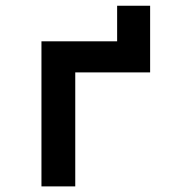

<svg xmlns="http://www.w3.org/2000/svg" viewBox="-20 -665 626 685"><path d="M127.9 0V-517.6H397.9V-644.5H515.6V-406.7H248.5V0Z"/></svg>

Font: CaskaydiaCove NF SemiBold
Style: Regular
Weight: 600
Designer: Aaron Bell
Foundry: Saja Typeworks
Version: Version 2111.001; VTT 6.35;Nerd Fonts 3.2.1